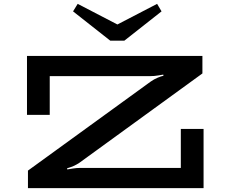

<svg xmlns="http://www.w3.org/2000/svg" viewBox="-20 -976 1191 996"><path d="M125 -91 762 -553Q779 -565 798 -573Q817 -581 828 -583L827 -589Q824 -589 803 -585Q782 -581 756 -581H238V-380H120V-686H1030V-595L391 -131Q364 -113 328 -103L329 -97Q335 -98 356 -101.5Q377 -105 397 -105H918V-307H1036V0H125ZM818 -917 625 -765H552L359 -917L383 -956L589 -849L795 -956Z"/></svg>

Font: BioRhyme Expanded
Style: Bold
Weight: 700
Width: 7
Designer: Aoife Mooney
Foundry: Aoife Mooney Type
Version: Version 1.000